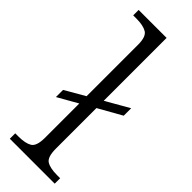

<svg xmlns="http://www.w3.org/2000/svg" viewBox="-254 -781 801 801"><g transform="rotate(45 146.5 -380.0)"><path d="M18 0V-32H37Q77 -32 98 -44.5Q119 -57 119 -107V-309L31 -259V-301L119 -352V-656Q119 -703 98 -715.5Q77 -728 37 -728H18V-760H183V-389L286 -448V-404L183 -346V-107Q183 -57 203.5 -44.5Q224 -32 265 -32H283V0Z"/></g></svg>

Font: Noto Serif Gurmukhi Light
Style: Regular
Weight: 300
Designer: Vaibhav Singh and the Monotype Design Team
Foundry: Monotype Imaging Inc.
Version: Version 2.004; ttfautohint (v1.8.4.7-5d5b)